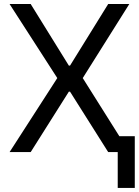

<svg xmlns="http://www.w3.org/2000/svg" viewBox="-20 -747 682 943"><path d="M130.7 -727.3H27L261.4 -363.6L27 0H130.7L318.2 -296.9H323.9L511.4 0H558.2V176.1H642V-78.1H566.1L386.4 -363.6L615.1 -727.3H511.4L323.9 -424.7H318.2Z"/></svg>

Font: Magic Ui Pro
Style: Regular
Weight: 400
Designer: Stefan Endress, Andreas Faust
Version: Version 1.000;FEAKit 1.0